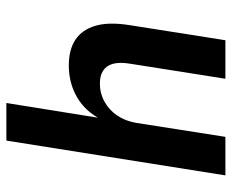

<svg xmlns="http://www.w3.org/2000/svg" viewBox="-84 -662 745 618"><g transform="rotate(-90 289.0 -352.5)"><path d="M34 0 146 -705H267L218 -400H214Q240 -451 285.5 -477.5Q331 -504 388 -504Q439 -504 471 -482.5Q503 -461 515.5 -418.5Q528 -376 518 -311L469 0H345L393 -304Q399 -339 393.5 -360.5Q388 -382 372 -393Q356 -404 330 -404Q298 -404 271 -389Q244 -374 226.5 -348Q209 -322 203 -287L158 0Z"/></g></svg>

Font: Nunito Sans 10pt SemiCondensed
Style: Bold Italic
Weight: 700
Width: 4
Italic angle: -9°
Designer: Vernon Adams
Foundry: Vernon Adams
Version: Version 3.101;gftools[0.9.27]